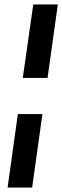

<svg xmlns="http://www.w3.org/2000/svg" viewBox="-20 -740 279 860"><path d="M82 -391 129 -720H239L193 -391ZM14 100 60 -229H170L124 100Z"/></svg>

Font: Host Grotesk Medium
Style: Italic
Weight: 500
Italic angle: -8°
Designer: Doğukan Karapınar based on Poppins by Indian Type Foundry, Jonny Pinhorn
Foundry: Element Type
Version: Version 1.001; ttfautohint (v1.8.4.7-5d5b)